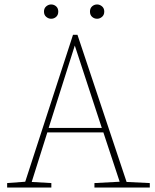

<svg xmlns="http://www.w3.org/2000/svg" viewBox="-20 -840 693 860"><path d="M315 -636 198 -267H436ZM12 0V-20L93 -26L307 -684H327L547 -25L651 -20V0H403V-20L516 -26L443 -247H192L122 -25L210 -20V0ZM209 -756Q197 -756 187 -764.5Q177 -773 177 -788Q177 -803 187 -811.5Q197 -820 209 -820Q222 -820 231.5 -811.5Q241 -803 241 -788Q241 -773 231.5 -764.5Q222 -756 209 -756ZM415 -756Q402 -756 392.5 -764.5Q383 -773 383 -788Q383 -803 392.5 -811.5Q402 -820 415 -820Q427 -820 437 -811.5Q447 -803 447 -788Q447 -773 437 -764.5Q427 -756 415 -756Z"/></svg>

Font: Source Serif Pro ExtraLight
Style: Regular
Weight: 200
Designer: Frank Grießhammer
Foundry: Adobe Systems Incorporated
Version: Version 3.001;hotconv 1.0.111;makeotfexe 2.5.65597